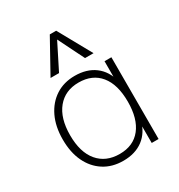

<svg xmlns="http://www.w3.org/2000/svg" viewBox="-182 -889 947 1017"><g transform="rotate(-30 291.5 -380.5)"><path d="M277 7Q209 7 159 -25Q109 -57 81.5 -114.5Q54 -172 54 -251Q54 -330 82 -388.5Q110 -447 160 -479.5Q210 -512 277 -512Q350 -512 398.5 -476Q447 -440 465 -371L453 -362V-500H495V0H453V-144L465 -136Q447 -66 398.5 -29.5Q350 7 277 7ZM278 -34Q362 -34 407.5 -91.5Q453 -149 453 -253Q453 -358 407 -414.5Q361 -471 277 -471Q194 -471 146.5 -413Q99 -355 99 -251Q99 -147 146.5 -90.5Q194 -34 278 -34ZM213 -566H161L273 -768H312L424 -566H372L293 -725Z"/></g></svg>

Font: Muli ExtraLight
Style: Regular
Weight: 250
Designer: Vernon Adams
Foundry: Vernon Adams
Version: Version 2.100; ttfautohint (v1.8.1.43-b0c9)